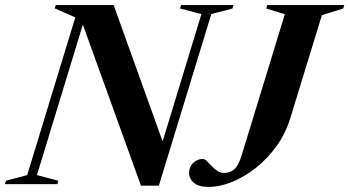

<svg xmlns="http://www.w3.org/2000/svg" viewBox="-58 -725 1376 756"><path d="M595 -133 569.5 -126 735 -669.5 651 -691.5 655 -705H861.5L857.5 -691.5L774 -669.5L567.5 6H497L260.5 -649.5L277.5 -658.5L87.5 -35.5L171.5 -13.5L168 0H-38.5L-34.5 -13.5L49 -35.5L238.5 -656.5L157.5 -692L161.5 -705H389.5ZM1085 -259.5Q1067 -200.5 1031.8 -151Q996.5 -101.5 951 -65.2Q905.5 -29 856.8 -9Q808 11 762.5 11Q725 11 705.8 -4.8Q686.5 -20.5 686.5 -44.5Q686.5 -68 702.5 -83.5Q718.5 -99 740 -99Q748 -99 756.2 -90.8Q764.5 -82.5 774.8 -71.8Q785 -61 797.2 -52.5Q809.5 -44 825 -44Q847.5 -44 864.2 -58.2Q881 -72.5 894 -115L1063.5 -669L990.5 -691.5L994 -705H1297.5L1293.5 -691.5L1209.5 -665.5Z"/></svg>

Font: Newsreader 60pt SemiBold
Style: Italic
Weight: 600
Italic angle: -17°
Designer: Hugues Gentile
Foundry: Production Type
Version: Version 1.003